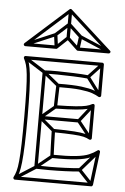

<svg xmlns="http://www.w3.org/2000/svg" viewBox="-57 -873 599 922"><g transform="rotate(5 242.0 -412.0)"><path d="M331 -292V-308H146V-292ZM357 -506 359 -522Q327 -525 287 -526.5Q247 -528 209.5 -528.5Q172 -529 146 -527Q142 -527 140 -524.5Q138 -522 138 -519V-300Q138 -300 138 -300Q138 -300 138 -300V-61Q138 -58 140 -55.5Q142 -53 146 -53Q172 -52 209 -52Q246 -52 285 -53.5Q324 -55 357 -58L355 -74Q323 -71 284.5 -69.5Q246 -68 209 -68Q172 -68 146 -69Q143 -69 148.5 -63.5Q154 -58 154 -61V-300Q154 -300 154 -300Q154 -300 154 -300V-519Q154 -522 148.5 -516.5Q143 -511 146 -511Q172 -513 209.5 -512.5Q247 -512 286.5 -510.5Q326 -509 357 -506ZM426 -575 414 -585 352 -519Q351 -518 350.5 -514.5Q350 -511 352 -509L414 -426L426 -436L364 -519Q363 -521 362.5 -514Q362 -507 364 -509ZM444 -155 432 -165 350 -71Q348 -69 348 -66Q348 -63 350 -61L412 5L424 -5L362 -71Q360 -73 360 -66Q360 -59 362 -61ZM399 -374 387 -384 325 -305Q323 -303 323 -300Q323 -297 325 -295L387 -217L399 -227L337 -305Q336 -307 336 -300Q336 -293 337 -295ZM54 -587 46 -573 142 -512Q142 -512 141.5 -512.5Q141 -513 141 -513L212 -455L222 -467L151 -525Q151 -525 151 -525.5Q151 -526 150 -526ZM46 -7 54 7 150 -54Q151 -54 151 -54.5Q151 -55 151 -55L223 -113L213 -125L141 -67Q141 -67 141.5 -67.5Q142 -68 142 -68ZM219 -351 209 -363 141 -306Q138 -304 138 -300Q138 -296 141 -294L209 -237L219 -249L151 -306Q148 -308 148 -300Q148 -292 151 -294ZM50 8H418Q421 8 423 6Q425 4 426 1L446 -159Q447 -164 442.5 -167Q438 -170 433 -166Q417 -154 395 -144.5Q373 -135 332 -130.5Q291 -126 218 -127L226 -119Q225 -143 224 -173Q223 -203 222 -243L214 -235Q277 -234 310.5 -232Q344 -230 360.5 -226Q377 -222 389 -215Q394 -213 397.5 -215.5Q401 -218 401 -222V-379Q401 -384 397.5 -386Q394 -388 389 -386Q377 -379 360 -375Q343 -371 310 -368.5Q277 -366 214 -365L222 -357Q223 -389 223.5 -415Q224 -441 225 -461L217 -453Q288 -454 326 -449.5Q364 -445 383.5 -438Q403 -431 416 -423Q421 -421 424.5 -423.5Q428 -426 428 -430V-580Q428 -583 425.5 -585.5Q423 -588 420 -588H50Q46 -588 43.5 -584.5Q41 -581 43 -576Q50 -563 55 -546Q60 -529 63 -500Q66 -471 67.5 -422.5Q69 -374 69 -299Q69 -218 67.5 -166.5Q66 -115 63 -83.5Q60 -52 55 -34.5Q50 -17 43 -4Q41 0 43.5 4Q46 8 50 8ZM50 -8 57 4Q64 -10 69 -28Q74 -46 77.5 -78Q81 -110 83 -163Q85 -216 85 -299Q85 -376 83 -425.5Q81 -475 77.5 -505Q74 -535 69 -553Q64 -571 57 -584L50 -572H420L412 -580V-430L424 -437Q410 -445 389.5 -452.5Q369 -460 329.5 -465Q290 -470 217 -469Q214 -469 211.5 -467Q209 -465 209 -461Q208 -441 207.5 -415Q207 -389 206 -357Q206 -354 208.5 -351.5Q211 -349 214 -349Q280 -350 314.5 -353Q349 -356 366.5 -360.5Q384 -365 397 -372L385 -379V-222L397 -229Q384 -236 366.5 -240.5Q349 -245 314.5 -247.5Q280 -250 214 -251Q211 -251 208.5 -248.5Q206 -246 206 -243Q207 -203 208 -173Q209 -143 210 -119Q210 -115 212.5 -113Q215 -111 218 -111Q294 -110 337 -115Q380 -120 403 -130.5Q426 -141 443 -154L430 -161L410 -1L418 -8ZM300 -697 310 -709 251 -764Q249 -766 246 -766Q243 -766 241 -764L180 -709L190 -697L251 -752Q253 -754 246 -754Q239 -754 241 -752ZM185 -642 201 -644 193 -704Q192 -708 189 -710Q186 -712 182 -710L41 -650L47 -636L188 -696Q192 -698 184 -702Q176 -706 177 -702ZM443 -636 449 -650 308 -710Q304 -712 301 -710Q298 -708 297 -704L289 -644L305 -642L313 -702Q314 -706 306 -702Q298 -698 302 -696ZM254 -824H238V-758Q238 -758 238 -758Q238 -758 238 -758V-692H254V-758Q254 -758 254 -758Q254 -758 254 -758ZM297 -635H446Q451 -635 453.5 -640Q456 -645 451 -649L251 -830Q249 -832 246 -832Q243 -832 241 -830L39 -649Q35 -645 37 -640Q39 -635 44 -635H193Q196 -635 198 -637L250 -686H240L292 -637Q294 -635 297 -635ZM297 -651 302 -649 250 -698Q248 -700 245 -700Q242 -700 240 -698L188 -649L193 -651H44L49 -637L251 -818H241L441 -637L446 -651Z"/></g></svg>

Font: Tilt Prism
Style: Regular
Weight: 400
Version: Version 1.000